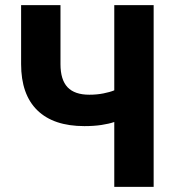

<svg xmlns="http://www.w3.org/2000/svg" viewBox="-20 -718 696 746"><path d="M577 8V-698H424V-367Q407 -360 381.5 -355Q356 -350 327 -350Q270 -350 242.5 -379Q215 -408 215 -469V-698H62V-469Q62 -351 125 -289.5Q188 -228 308 -228Q345 -228 374.5 -232.5Q404 -237 424 -244V8Z"/></svg>

Font: Repo Bold
Style: Bold
Weight: 700
Designer: Stefan Peev
Foundry: Context Ltd
Version: Version 1.502